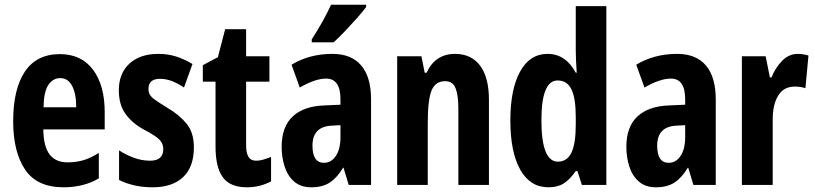

<svg xmlns="http://www.w3.org/2000/svg" viewBox="-20 -786 3464 816"><path d="M234 -556Q326 -556 375.5 -489.5Q425 -423 425 -310V-236H164Q165 -164 190.5 -130Q216 -96 268 -96Q303 -96 334 -105Q365 -114 400 -136V-28Q336 10 250 10Q137 10 86.5 -65.5Q36 -141 36 -270Q36 -408 86 -482Q136 -556 234 -556ZM236 -454Q205 -454 185.5 -425Q166 -396 165 -330H304Q304 -388 286.5 -421Q269 -454 236 -454Z M804 -160Q804 -76 758 -33Q712 10 629 10Q549 10 486 -21V-147Q513 -129 547.5 -116Q582 -103 618 -103Q674 -103 674 -153Q674 -174 659 -191Q644 -208 592 -235Q541 -263 513 -302.5Q485 -342 485 -402Q485 -474 530 -515.5Q575 -557 653 -557Q693 -557 728 -546Q763 -535 798 -514L762 -414Q739 -430 713 -440.5Q687 -451 660 -451Q611 -451 611 -408Q611 -394 617 -383.5Q623 -373 640 -361Q657 -349 691 -328Q741 -299 772.5 -261Q804 -223 804 -160Z M1069 -103Q1083 -103 1098.5 -107.5Q1114 -112 1132 -119V-15Q1109 -3 1083.5 3.5Q1058 10 1029 10Q958 10 927 -32.5Q896 -75 896 -163V-439H842V-509L906 -543L937 -662H1026V-547H1125V-439H1026V-168Q1026 -136 1036 -119.5Q1046 -103 1069 -103Z M1393 -557Q1473 -557 1515 -508Q1557 -459 1557 -363V0H1462L1440 -73H1438Q1413 -31 1382 -10.5Q1351 10 1303 10Q1258 10 1230 -14.5Q1202 -39 1189.5 -78.5Q1177 -118 1177 -162Q1177 -247 1224 -291Q1271 -335 1359 -338L1427 -341V-364Q1427 -452 1366 -452Q1320 -452 1254 -414L1219 -511Q1295 -557 1393 -557ZM1390 -252Q1308 -248 1308 -167Q1308 -94 1357 -94Q1388 -94 1407.5 -123.5Q1427 -153 1427 -203V-254ZM1536 -756Q1523 -738 1499 -711Q1475 -684 1448 -655.5Q1421 -627 1398 -606H1305V-619Q1331 -659 1351.5 -696Q1372 -733 1387 -766H1536Z M1914 -557Q1983 -557 2020.5 -507Q2058 -457 2058 -362V0H1928V-324Q1928 -382 1916 -411.5Q1904 -441 1872 -441Q1830 -441 1814 -401Q1798 -361 1798 -263V0H1668V-547H1771L1785 -477H1793Q1830 -557 1914 -557Z M2311 10Q2233 10 2191 -65Q2149 -140 2149 -274Q2149 -407 2190.5 -482Q2232 -557 2307 -557Q2384 -557 2427 -477H2431Q2429 -508 2428 -531Q2427 -554 2427 -570V-760H2557V0H2453L2434 -59H2427Q2402 -23 2376 -6.5Q2350 10 2311 10ZM2351 -99Q2390 -99 2408.5 -137Q2427 -175 2427 -257V-288Q2427 -369 2408.5 -406.5Q2390 -444 2350 -444Q2281 -444 2281 -275Q2281 -99 2351 -99Z M2858 -557Q2938 -557 2980 -508Q3022 -459 3022 -363V0H2927L2905 -73H2903Q2878 -31 2847 -10.5Q2816 10 2768 10Q2723 10 2695 -14.5Q2667 -39 2654.5 -78.5Q2642 -118 2642 -162Q2642 -247 2689 -291Q2736 -335 2824 -338L2892 -341V-364Q2892 -452 2831 -452Q2785 -452 2719 -414L2684 -511Q2760 -557 2858 -557ZM2855 -252Q2773 -248 2773 -167Q2773 -94 2822 -94Q2853 -94 2872.5 -123.5Q2892 -153 2892 -203V-254Z M3371 -557Q3381 -557 3391.5 -555.5Q3402 -554 3416 -550L3403 -411Q3385 -418 3357 -418Q3311 -418 3287.5 -380Q3264 -342 3264 -279V0H3133V-547H3234L3252 -457H3259Q3274 -496 3303 -526.5Q3332 -557 3371 -557Z"/></svg>

Font: Noto Sans Lao UI ExtCond
Style: Bold
Weight: 700
Width: 2
Designer: Monotype Design Team
Foundry: Monotype Imaging Inc.
Version: Version 2.000; ttfautohint (v1.8.4.7-5d5b)